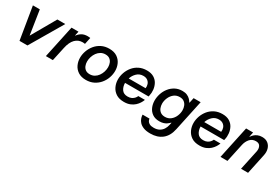

<svg xmlns="http://www.w3.org/2000/svg" viewBox="55 -1524 3917 2718"><g transform="rotate(30 2013.0 -164.5)"><path d="M166 0 79 -530H192L253 -135L479 -530H608L296 0Z M597 0 710 -530H824L809 -460H814Q836 -493 874.5 -516.5Q913 -540 970 -540Q988 -540 1000.5 -538Q1013 -536 1013 -536L990 -426Q990 -426 979 -428Q968 -430 952 -430Q881 -430 831.5 -380Q782 -330 760 -226L711 0Z M1254 10Q1177 10 1126.5 -23Q1076 -56 1051.5 -109Q1027 -162 1027 -223Q1027 -279 1047 -335Q1067 -391 1105 -437.5Q1143 -484 1198.5 -512Q1254 -540 1325 -540Q1403 -540 1453 -507Q1503 -474 1527.5 -421Q1552 -368 1552 -307Q1552 -251 1532.5 -195Q1513 -139 1474.5 -92.5Q1436 -46 1380.5 -18Q1325 10 1254 10ZM1261 -87Q1303 -87 1336 -106Q1369 -125 1392 -157Q1415 -189 1427 -227Q1439 -265 1439 -303Q1439 -341 1426 -373Q1413 -405 1386.5 -424Q1360 -443 1318 -443Q1276 -443 1243 -424Q1210 -405 1187 -373Q1164 -341 1152 -303Q1140 -265 1140 -227Q1140 -189 1153 -157Q1166 -125 1192.5 -106Q1219 -87 1261 -87Z M1876 10Q1796 10 1745.5 -23.5Q1695 -57 1670 -111Q1645 -165 1645 -226Q1645 -282 1664.5 -337.5Q1684 -393 1721.5 -439Q1759 -485 1814 -512.5Q1869 -540 1940 -540Q2009 -540 2054 -513Q2099 -486 2122.5 -442.5Q2146 -399 2151.5 -348Q2157 -297 2146 -250L2142 -232H1757Q1758 -168 1788.5 -125Q1819 -82 1884 -82Q1922 -82 1947 -94.5Q1972 -107 1986.5 -123Q2001 -139 2007 -151.5Q2013 -164 2013 -164H2121Q2121 -164 2114 -146.5Q2107 -129 2090.5 -103Q2074 -77 2046 -51Q2018 -25 1976 -7.5Q1934 10 1876 10ZM1771 -312H2047Q2052 -346 2041.5 -377Q2031 -408 2004 -428Q1977 -448 1934 -448Q1873 -448 1831 -408Q1789 -368 1771 -312Z M2424 211Q2354 211 2310 193Q2266 175 2242.5 148.5Q2219 122 2209.5 95.5Q2200 69 2198.5 51Q2197 33 2197 33H2310Q2310 33 2312 45.5Q2314 58 2324 74.5Q2334 91 2358 103.5Q2382 116 2425 116Q2478 116 2514 95.5Q2550 75 2571 42Q2592 9 2600 -30L2609 -70H2603Q2603 -70 2593.5 -60Q2584 -50 2565 -36.5Q2546 -23 2517 -13Q2488 -3 2448 -3Q2378 -3 2333 -34.5Q2288 -66 2266 -117Q2244 -168 2244 -227Q2244 -282 2262 -337.5Q2280 -393 2316 -439Q2352 -485 2403.5 -512.5Q2455 -540 2521 -540Q2566 -540 2597 -526Q2628 -512 2647 -493Q2666 -474 2674.5 -460Q2683 -446 2683 -446H2688L2706 -530H2821L2714 -28Q2689 92 2614 151.5Q2539 211 2424 211ZM2485 -97Q2539 -97 2577.5 -128Q2616 -159 2636 -206.5Q2656 -254 2656 -302Q2656 -340 2642.5 -373Q2629 -406 2601.5 -426Q2574 -446 2531 -446Q2476 -446 2437.5 -415Q2399 -384 2378.5 -336.5Q2358 -289 2358 -241Q2358 -203 2371.5 -170Q2385 -137 2413 -117Q2441 -97 2485 -97Z M3111 10Q3031 10 2980.5 -23.5Q2930 -57 2905 -111Q2880 -165 2880 -226Q2880 -282 2899.5 -337.5Q2919 -393 2956.5 -439Q2994 -485 3049 -512.5Q3104 -540 3175 -540Q3244 -540 3289 -513Q3334 -486 3357.5 -442.5Q3381 -399 3386.5 -348Q3392 -297 3381 -250L3377 -232H2992Q2993 -168 3023.5 -125Q3054 -82 3119 -82Q3157 -82 3182 -94.5Q3207 -107 3221.5 -123Q3236 -139 3242 -151.5Q3248 -164 3248 -164H3356Q3356 -164 3349 -146.5Q3342 -129 3325.5 -103Q3309 -77 3281 -51Q3253 -25 3211 -7.5Q3169 10 3111 10ZM3006 -312H3282Q3287 -346 3276.5 -377Q3266 -408 3239 -428Q3212 -448 3169 -448Q3108 -448 3066 -408Q3024 -368 3006 -312Z M3451 0 3564 -530H3678L3662 -453H3667Q3667 -453 3676 -466.5Q3685 -480 3704 -497Q3723 -514 3753 -527Q3783 -540 3824 -540Q3883 -540 3920 -510.5Q3957 -481 3970.5 -432.5Q3984 -384 3971 -326L3902 0H3787L3856 -323Q3866 -373 3847 -408.5Q3828 -444 3776 -444Q3716 -444 3679 -401.5Q3642 -359 3629 -298L3565 0Z"/></g></svg>

Font: Be Vietnam Pro Medium
Style: Italic
Weight: 500
Italic angle: -12°
Designer: Lam Bao, Tony Le, Vietanh Nguyen
Foundry: Yellow Type Foundry
Version: Version 1.002; ttfautohint (v1.8.3)